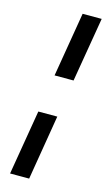

<svg xmlns="http://www.w3.org/2000/svg" viewBox="-131 -775 553 959"><g transform="rotate(15 145.0 -296.0)"><path d="M83.5 -198.7H181.6L126 136.7H27.3ZM269.5 -727.5 213.4 -394H115.2L170.9 -727.5Z"/></g></svg>

Font: Inter 16pt Medium
Style: Italic
Weight: 500
Italic angle: -9.3988°
Version: Version 4.001;git-66647c0bb